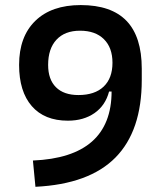

<svg xmlns="http://www.w3.org/2000/svg" viewBox="-20 -716 626 746"><path d="M243.7 -247.1Q152.8 -247.1 103.5 -303.7Q54.2 -360.4 54.2 -463.9Q54.2 -573.7 117.2 -635Q180.2 -696.3 293.5 -696.3Q412.6 -696.3 471.7 -634.8Q530.8 -573.2 530.8 -449.2L440.9 -360.4H403.8Q389.6 -306.2 347.2 -276.6Q304.7 -247.1 243.7 -247.1ZM117.7 9.8 107.9 -92.3Q413.6 -105 413.6 -361.3V-412.1L530.8 -449.2V-405.3Q530.8 -207.5 428.7 -104Q326.7 -0.5 117.7 9.8ZM284.7 -346.7Q348.1 -346.7 382.6 -379.4Q417 -412.1 417 -472.2Q417 -530.8 383.8 -563.7Q350.6 -596.7 291 -596.7Q231.9 -596.7 199.5 -561.8Q167 -526.9 167 -463.9Q167 -407.2 197.5 -377Q228 -346.7 284.7 -346.7Z"/></svg>

Font: Cascadia Code Medium
Style: Regular
Weight: 500
Monospace: yes
Designer: Aaron Bell
Foundry: Saja Typeworks
Version: Version 2407.024